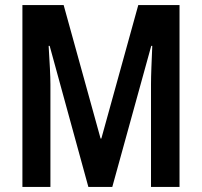

<svg xmlns="http://www.w3.org/2000/svg" viewBox="-20 -734 792 754"><path d="M327 0 175 -554H171Q174 -504 176 -466Q178 -428 178 -402V0H68V-714H230L375 -190H378L523 -714H685V0H573V-402Q573 -430 574.5 -468Q576 -506 578 -554H574L421 0Z"/></svg>

Font: Noto Sans Lao UI ExtCond SemBd
Style: Regular
Weight: 600
Width: 2
Designer: Monotype Design Team
Foundry: Monotype Imaging Inc.
Version: Version 2.000; ttfautohint (v1.8.4.7-5d5b)